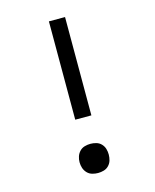

<svg xmlns="http://www.w3.org/2000/svg" viewBox="-112 -812 724 896"><g transform="rotate(-15 250.0 -363.5)"><path d="M211 -260V-735H289V-260ZM250 8Q236 8 222 4Q208 0 198 -10.5Q188 -21 183.5 -34.5Q179 -48 179 -63Q179 -77 183.5 -90.5Q188 -104 198 -114.5Q208 -125 222 -129Q236 -133 250 -133Q264 -133 278 -129Q292 -125 302 -114.5Q312 -104 316 -90.5Q320 -77 320 -63Q320 -48 316 -34.5Q312 -21 302 -10.5Q292 0 278 4Q264 8 250 8Z"/></g></svg>

Font: Iosevka
Style: Regular
Weight: 400
Monospace: yes
Designer: Belleve Invis
Foundry: Belleve Invis
Version: Version 33.2.3; ttfautohint (v1.8.4)